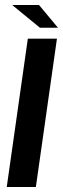

<svg xmlns="http://www.w3.org/2000/svg" viewBox="-20 -745 251 765"><path d="M6.9 0 90.9 -591H206.9L122.9 0ZM139.3 -634.4 28.6 -725H135.5L211.1 -634.4Z"/></svg>

Font: Alumni Sans Thin
Style: Italic
Weight: 100
Italic angle: -8°
Designer: Robert E. Leuschke
Foundry: Robert E. Leuschke
Version: Version 1.016